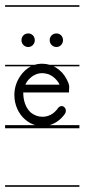

<svg xmlns="http://www.w3.org/2000/svg" viewBox="-22 -483 324 735"><path d="M219.2 -329C219.2 -344 208.2 -355 194.2 -355C179.2 -355 168.2 -344 168.2 -329C168.2 -315 179.2 -303 194.2 -303C208.2 -303 219.2 -315 219.2 -329ZM111.2 -329C111.2 -344 100.2 -355 86.2 -355C71.2 -355 60.2 -344 60.2 -329C60.2 -315 71.2 -303 86.2 -303C100.2 -303 111.2 -315 111.2 -329ZM139 -203C155 -203 171 -198 185 -186C194 -178 201 -170 206 -159H75C77 -163 79 -166 81 -170C96 -191 117 -203 139 -203ZM-2.5 226V232H282V226ZM-2.5 -463V-457H282V-463ZM112.9 -4H-2.5V8H282V-4H167.7C190.7 -10.7 211.9 -25.8 227 -48C230 -53 231 -60 229 -66C226 -72 221 -77 215 -77C209 -77 203 -74 200 -69C185 -47 163 -36 141 -36C125 -36 110 -41 96 -52C75 -71 67 -100 67 -129H242C242 -139 243 -145 243 -151C243 -154 242 -156 242 -159H241C241 -161 241 -163 240 -165C232 -185 221 -202 205 -215C198.3 -220.7 191 -225.3 183.5 -229H282V-235H167.9C158.8 -237.7 149.4 -239 140 -239H136C127.4 -239 118.9 -237.6 110.7 -235H-2.5V-229H96.3C80.5 -220.8 66.2 -207.8 55 -191C40 -169 33 -144 33 -119C33 -83 48 -47 76 -24C87.2 -14.5 99.9 -7.9 112.9 -4Z"/></svg>

Font: LetsTraceRuled
Style: Medium
Weight: 500
Version: Version 003.000